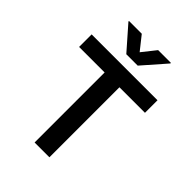

<svg xmlns="http://www.w3.org/2000/svg" viewBox="-268 -1073 1196 1196"><g transform="rotate(45 330.0 -475.5)"><path d="M620 -727.3V-616.8H395.2V0H264.6V-616.8H39.8V-727.3ZM257.8 -951 329.9 -860.1 402 -951H514.6V-946L380.3 -792.6H279.8L145.2 -946V-951Z"/></g></svg>

Font: Inter P Semi Bold
Style: Regular
Weight: 600
Designer: Rasmus Andersson
Foundry: rsms
Version: Version 3.018;git-588b23468